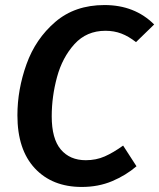

<svg xmlns="http://www.w3.org/2000/svg" viewBox="-20 -726 631 761"><path d="M591 -629 519 -559Q490 -582 461 -593Q432 -604 398 -604Q323 -604 275 -551Q227 -498 206 -420.5Q185 -343 185 -265Q185 -176 221 -133.5Q257 -91 320 -91Q361 -91 395 -106Q429 -121 468 -149L521 -67Q479 -31 424.5 -8Q370 15 304 15Q187 15 118 -59Q49 -133 49 -269Q49 -371 85 -471.5Q121 -572 199 -639Q277 -706 394 -706Q514 -706 591 -629Z"/></svg>

Font: FiraGO Medium
Style: Italic
Weight: 500
Italic angle: -8°
Designer: bBox Type GmbH
Foundry: bBox Type GmbH
Version: Version 1.001